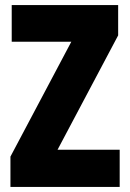

<svg xmlns="http://www.w3.org/2000/svg" viewBox="-20 -734 511 754"><path d="M450 0H21V-119L260 -570H26V-714H444V-595L206 -146H450Z"/></svg>

Font: Noto Sans ExtraCondensed Black
Style: Regular
Weight: 900
Width: 2
Designer: Monotype Design Team
Foundry: Monotype Imaging Inc.
Version: Version 2.013; ttfautohint (v1.8.4.7-5d5b)